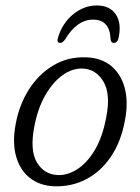

<svg xmlns="http://www.w3.org/2000/svg" viewBox="-20 -656 501 685"><path d="M288 -451.5Q341.5 -449.5 376.5 -420.8Q411.5 -392 424.8 -342.8Q438 -293.5 426.5 -230.5Q412.5 -151 375.5 -96.8Q338.5 -42.5 286 -15.8Q233.5 11 172.5 8.5Q122 6.5 86.8 -21Q51.5 -48.5 37.5 -97.8Q23.5 -147 36 -213.5Q48.5 -282.5 83.5 -337.2Q118.5 -392 170.8 -423Q223 -454 288 -451.5ZM186 -31.5Q221 -30 256 -52.5Q291 -75 318.5 -121.2Q346 -167.5 359 -237.5Q375.5 -321 348.8 -365.2Q322 -409.5 275.5 -411.5Q238.5 -413 203.2 -387.8Q168 -362.5 141.2 -315.5Q114.5 -268.5 102.5 -205Q86 -119.5 111.8 -76.5Q137.5 -33.5 186 -31.5ZM312 -586Q254.5 -586 212 -515Q203.5 -503 194.5 -503Q181 -503 187 -522Q202.5 -573.5 241 -605Q279.5 -636.5 325.5 -636.5Q371.5 -636.5 393 -604.8Q414.5 -573 403 -520.5Q399 -503 386 -503Q376.5 -503 374.5 -515Q372.5 -586 312 -586Z"/></svg>

Font: Fraunces 72pt SuperSoft Light
Style: Italic
Weight: 300
Italic angle: -16°
Version: Version 1.000;[b76b70a41]